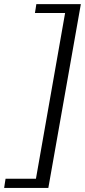

<svg xmlns="http://www.w3.org/2000/svg" viewBox="-23 -709 411 929"><path d="M368.2 -689 210.9 200.2H-2.9Q-2.4 197.3 0.5 177.5Q3.4 157.7 3.9 155.8H150.9L292 -646H146Q146.5 -648.9 149.7 -668.5Q152.8 -688 152.8 -689Z"/></svg>

Font: Common Serif
Style: Italic
Weight: 400
Italic angle: -12°
Designer: Philipp H. Poll, Khaled Hosny
Foundry: Stefan Peev, Context Ltd.
Version: Version 1.026